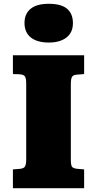

<svg xmlns="http://www.w3.org/2000/svg" viewBox="-20 -991 511 1011"><path d="M48 0V-99L85 -102Q107 -104 112.5 -116Q118 -128 118 -152V-551Q118 -579 111 -589Q104 -599 81 -600L48 -601V-700H423V-601L386 -598Q367 -597 360 -587.5Q353 -578 353 -548V-149Q353 -121 359.5 -112.5Q366 -104 388 -102L423 -99V0ZM237 -767Q176 -767 142.5 -793.5Q109 -820 109 -870Q109 -918 141 -944.5Q173 -971 237 -971Q302 -971 333 -945Q364 -919 364 -869Q364 -820 330 -793.5Q296 -767 237 -767Z"/></svg>

Font: Literata Variable Black
Style: Regular
Weight: 900
Designer: Latin by Veronika Burian and Jose Scaglione. Greek by Irene Vlachou. Cyrillic by Vera Evstafieva.
Foundry: TypeTogether
Version: Version 3.021